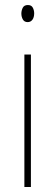

<svg xmlns="http://www.w3.org/2000/svg" viewBox="-20 -744 217 764"><path d="M91 -724Q105 -724 110.5 -713.5Q116 -703 116 -691Q116 -675 109 -665.5Q102 -656 90 -656Q77 -656 71 -666.5Q65 -677 65 -690Q65 -702 70.5 -713Q76 -724 91 -724ZM103 -527V0H77V-527Z"/></svg>

Font: Noto Sans Gujarati ExtraCondensed Thin
Style: Regular
Weight: 100
Width: 2
Designer: Jelle Bosma - Monotype Design Team, Universal Thirst
Foundry: Monotype Imaging Inc.
Version: Version 2.106; ttfautohint (v1.8.4.7-5d5b)